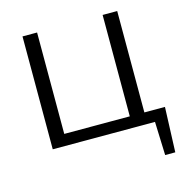

<svg xmlns="http://www.w3.org/2000/svg" viewBox="-121 -772 1045 1081"><g transform="rotate(-15 401.5 -231.5)"><path d="M778 -67 768 195H709L702 0H106V-658H191V-67H573V-658H658V-67Z"/></g></svg>

Font: EauTestInfant Medium
Style: Regular
Weight: 500
Designer: Christian Thalmann (Catharsis Fonts)
Version: Version 0.001;PS 000.001;hotconv 1.0.88;makeotf.lib2.5.64775